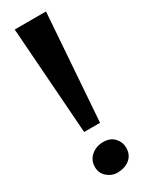

<svg xmlns="http://www.w3.org/2000/svg" viewBox="-232 -933 765 983"><g transform="rotate(-30 151.0 -441.0)"><path d="M240 -890 194.5 -258H100.5L55 -890ZM58.5 -74.5Q58.5 -115 88 -140Q117.5 -165 158.5 -165Q200.5 -165 223.8 -139.5Q247 -114 247 -82Q247 -39 218 -15.5Q189 8 143.5 8Q111.5 8 85 -15Q58.5 -38 58.5 -74.5Z"/></g></svg>

Font: Merriweather Light 18pt Black
Style: Regular
Weight: 900
Version: Version 2.100